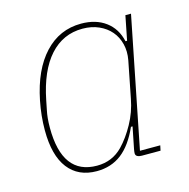

<svg xmlns="http://www.w3.org/2000/svg" viewBox="-84 -600 682 694"><g transform="rotate(-15 256.5 -253.0)"><path d="M367 0Q357 0 350.5 -3.5Q344 -7 344 -15Q344 -21 346 -31L362 -111H356Q328 -48 289 -18Q250 12 196 12Q127 12 89.5 -36.5Q52 -85 52 -179Q52 -233 63 -288Q85 -398 141 -458Q197 -518 278 -518Q333 -518 369.5 -491Q406 -464 417 -415H423L441 -506H462L365 -19H441L437 0ZM202 -7Q259 -7 298 -47Q326 -76 349.5 -118.5Q373 -161 382 -209L409 -346Q415 -378 408 -406Q401 -434 383.5 -454.5Q366 -475 339 -487Q312 -499 278 -499Q205 -499 155.5 -444Q106 -389 85 -283L78 -248Q75 -234 73.5 -218.5Q72 -203 72 -183Q72 -7 202 -7Z"/></g></svg>

Font: IBM Plex Sans Cond Thin
Style: Italic
Weight: 100
Width: 3
Italic angle: -11°
Designer: Mike Abbink, Paul van der Laan, Pieter van Rosmalen
Foundry: Bold Monday
Version: Version 1.3